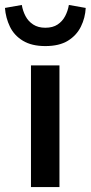

<svg xmlns="http://www.w3.org/2000/svg" viewBox="-52 -755 366 775"><path d="M73 0V-491H188V0ZM131 -569Q76 -569 40.5 -590.5Q5 -612 -12 -647.5Q-29 -683 -32 -723L36 -735Q40 -711 51 -690Q62 -669 82 -656Q102 -643 131 -643Q161 -643 180.5 -656Q200 -669 211 -690Q222 -711 226 -735L294 -723Q292 -683 274.5 -647.5Q257 -612 222 -590.5Q187 -569 131 -569Z"/></svg>

Font: Mada SemiBold
Style: Regular
Weight: 600
Designer: Khaled Hosny
Version: Version 1.5